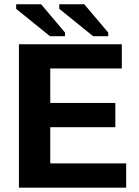

<svg xmlns="http://www.w3.org/2000/svg" viewBox="-20 -862 640 882"><path d="M66.9 0V-658.7H539.6V-547.4H210.9V-389.2H509.8V-277.8H210.9V-111.3H559.6V0ZM252.4 -821.3V-842.3H367.2L477.1 -712.4V-695.8H407.7ZM54.2 -821.3V-842.3H168.9L278.8 -712.4V-695.8H209.5Z"/></svg>

Font: Liberation Mono
Style: Bold
Weight: 700
Monospace: yes
Designer: Steve Matteson
Foundry: Ascender Corporation
Version: Version 2.1.5